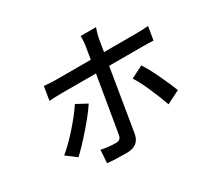

<svg xmlns="http://www.w3.org/2000/svg" viewBox="-160 -973 1286 1222"><g transform="rotate(-30 482.5 -361.5)"><path d="M271 -502.1Q224.4 -502.1 183.6 -498.9L199.9 -599.1Q248.2 -594.1 285.5 -594.1H542.3L556.8 -682.9Q559.7 -699.6 561.1 -722.8Q562.5 -746.1 561.4 -757.1H674.4Q670.1 -745.7 663.2 -721.6Q656.2 -697.4 653.8 -682.2L639.2 -594.1H879.3Q919 -594.1 965.2 -598L948.9 -500Q921.2 -502.1 865.1 -502.1H623.9L548.7 -46.9Q535.2 34.1 445.3 34.1Q353.7 34.1 302.6 28.1L308.9 -67.1Q367.5 -55 416.2 -55Q434.7 -55 444.8 -63.7Q454.9 -72.4 458.1 -92Q466.6 -137.1 526.3 -497.9L527 -502.1ZM90.9 -150.9Q145.2 -195.7 209.7 -268.1Q274.1 -340.6 313.6 -400.9L391.3 -359Q351.6 -299.4 282.5 -220.3Q213.4 -141.3 164.1 -95.9ZM713.1 -356.9 802.6 -402Q831 -359 866.5 -284.6Q902 -210.2 925.8 -149.9L828.8 -100.9Q806.5 -165.8 773.6 -240.2Q740.8 -314.6 713.1 -356.9Z"/></g></svg>

Font: Karasuma Gothic
Style: Medium Italic
Weight: 500
Italic angle: 9.39998°
Designer: Rasmus Andersson / Ryoko Nishizuka
Foundry: Genbu
Version: Version 1.00